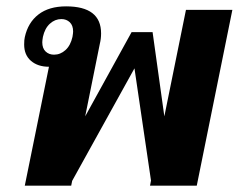

<svg xmlns="http://www.w3.org/2000/svg" viewBox="-20 -584 751 604"><path d="M134 -374Q99 -374 77.5 -392.5Q56 -411 56 -444Q56 -459 58 -467Q68 -513 101 -538.5Q134 -564 188 -564Q298 -564 298 -479Q298 -462 294 -446L248 -218L394 -483H460L497 -218L565 -553H711L599 0H452L455 -16L403 -369L207 -15L204 0H58ZM208 -468Q210 -480 210 -485Q210 -504 199.5 -514Q189 -524 173 -524Q153 -524 137 -509.5Q121 -495 115 -468Q113 -456 113 -451Q113 -432 123.5 -422Q134 -412 150 -412Q170 -412 186 -426.5Q202 -441 208 -468Z"/></svg>

Font: Trirong
Style: Bold Italic
Weight: 700
Italic angle: -12°
Designer: Katatrad Team
Foundry: CadsonDemak
Version: Version 1.001